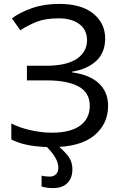

<svg xmlns="http://www.w3.org/2000/svg" viewBox="-20 -744 628 984"><path d="M519 -547Q519 -474 473 -431.5Q427 -389 350 -377V-373Q440 -361 487 -316.5Q534 -272 534 -202Q534 -108 462 -49Q390 10 246 10Q188 10 135.5 1.5Q83 -7 38 -29V-111Q84 -88 140 -76Q196 -64 245 -64Q341 -64 390.5 -100Q440 -136 440 -202Q440 -270 382 -301Q324 -332 220 -332H118V-407H215Q321 -407 373.5 -442.5Q426 -478 426 -538Q426 -592 386 -621Q346 -650 282 -650Q214 -650 170 -633Q126 -616 84 -589L41 -650Q83 -681 144.5 -702.5Q206 -724 283 -724Q398 -724 458.5 -674Q519 -624 519 -547ZM279 116Q279 89 261.5 60.5Q244 32 211 0H273Q299 20 325 50.5Q351 81 351 124Q351 168 325.5 194Q300 220 251 220Q220 220 193 212V156Q210 161 236 161Q254 161 266.5 149.5Q279 138 279 116Z"/></svg>

Font: BC Sans
Style: Regular
Weight: 400
Designer: Monotype Design Team
Province of B.C.
Foundry: Monotype Imaging Inc.
Version: Version 2.000;GOOG;noto-source:20170915:90ef993387c0